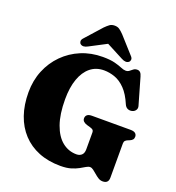

<svg xmlns="http://www.w3.org/2000/svg" viewBox="-165 -1062 1112 1213"><g transform="rotate(20 391.5 -455.5)"><path d="M700.5 -19Q700.5 0.5 691 10.2Q681.5 20 662 20Q645.5 20 631.8 11.2Q618 2.5 605 -9Q592 -20.5 580.2 -29.2Q568.5 -38 557.5 -38Q546 -38 531.5 -29.2Q517 -20.5 496.8 -9.2Q476.5 2 447.8 10.8Q419 19.5 377.5 19.5Q295.5 19.5 231 -6.5Q166.5 -32.5 121.5 -81Q76.5 -129.5 53 -197.2Q29.5 -265 29.5 -349.5Q29.5 -429 57.2 -496.5Q85 -564 134.8 -614Q184.5 -664 251 -691.8Q317.5 -719.5 395.5 -719.5Q445.5 -719.5 476.5 -711.5Q507.5 -703.5 526.5 -695.2Q545.5 -687 559 -687Q573.5 -687 583 -694.8Q592.5 -702.5 602.5 -710.2Q612.5 -718 627.5 -718Q639.5 -718 647.8 -710Q656 -702 661 -683.5L712.5 -504.5Q716.5 -489.5 708.5 -477.5Q700.5 -465.5 685.5 -461.5Q669 -457.5 655.2 -463.8Q641.5 -470 634 -487Q608 -548.5 575.2 -582.2Q542.5 -616 505.8 -629.2Q469 -642.5 432 -642.5Q378.5 -642.5 340.5 -611.5Q302.5 -580.5 282.2 -523.2Q262 -466 262 -387Q262 -286.5 286 -219Q310 -151.5 352 -117.8Q394 -84 448 -84Q460.5 -84 469.5 -88Q478.5 -92 484.5 -98.5Q490.5 -105 493.2 -114.2Q496 -123.5 496 -134.5V-248.5Q496 -259 491 -264.5Q486 -270 470.5 -274.5L448 -281Q433 -285.5 424.2 -293.8Q415.5 -302 415.5 -314.5Q415.5 -329.5 425.8 -338Q436 -346.5 457.5 -346.5H717Q739 -346.5 749.2 -338Q759.5 -329.5 759.5 -315Q759.5 -303 753.2 -295.5Q747 -288 734 -282.5L722.5 -278Q712.5 -274 706.5 -267.5Q700.5 -261 700.5 -248.5ZM446 -834H350L511.5 -749.5Q543 -732.5 561 -747.5Q568 -753 569 -764Q570 -775 557.5 -787.5L460 -896Q444.5 -912 431.2 -921.5Q418 -931 398 -931Q378 -931 365 -921.5Q352 -912 336 -896L239 -787.5Q227 -775 228 -764Q229 -753 235.5 -747.5Q254 -732.5 284.5 -749.5Z"/></g></svg>

Font: Fraunces Black
Style: Regular
Weight: 900
Version: Version 1.000;[b76b70a41]